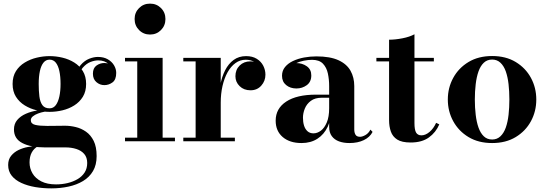

<svg xmlns="http://www.w3.org/2000/svg" viewBox="-20 -779 3018 1059"><path d="M263 260Q217 260 174.2 252.8Q131.5 245.5 97.8 230Q64 214.5 44.5 190Q25 165.5 25 131Q25 100 41.8 79.8Q58.5 59.5 83 48Q107.5 36.5 132.8 32Q158 27.5 174.5 27.5H189.5Q167 40 155 62.2Q143 84.5 143 117Q143 149.5 159.2 177.2Q175.5 205 208 221.5Q240.5 238 289 238Q322 238 352.5 230.8Q383 223.5 407.5 209.2Q432 195 446.5 172.8Q461 150.5 461 120Q461 89.5 444.8 70.5Q428.5 51.5 401.2 42.8Q374 34 341.5 34Q331 34 307.8 34Q284.5 34 261 34Q237.5 34 226.5 34Q150 34 103.5 10.2Q57 -13.5 57 -65Q57 -96 75 -117.2Q93 -138.5 122.5 -151.5Q152 -164.5 187.8 -170.2Q223.5 -176 259 -176L258 -166Q243.5 -166 225.2 -162.8Q207 -159.5 189.8 -153Q172.5 -146.5 161.2 -137.2Q150 -128 150 -116Q150 -96 174.5 -90.2Q199 -84.5 240 -84.5Q257.5 -84.5 275 -84.8Q292.5 -85 309 -85.2Q325.5 -85.5 339.5 -85.5Q367.5 -85.5 397.8 -78.2Q428 -71 454.2 -52.8Q480.5 -34.5 496.8 -1.8Q513 31 513 82Q513 130.5 493 164.5Q473 198.5 438 219.5Q403 240.5 358 250.2Q313 260 263 260ZM253.5 -162Q218.5 -162 182.8 -170.5Q147 -179 116.8 -197.5Q86.5 -216 68 -245.2Q49.5 -274.5 49.5 -316Q49.5 -357.5 68 -386.8Q86.5 -416 116.8 -434.2Q147 -452.5 182.8 -461Q218.5 -469.5 253.5 -469.5Q289 -469.5 324.5 -461Q360 -452.5 389.5 -434.2Q419 -416 437 -386.8Q455 -357.5 455 -316Q455 -274.5 437 -245.2Q419 -216 389.5 -197.5Q360 -179 324.5 -170.5Q289 -162 253.5 -162ZM253.5 -181.5Q274.5 -181.5 287.8 -199.2Q301 -217 307.5 -247.2Q314 -277.5 314 -316Q314 -356.5 307.5 -386.8Q301 -417 287.8 -433.5Q274.5 -450 253.5 -450Q233 -450 219.8 -433.5Q206.5 -417 200 -386.8Q193.5 -356.5 193.5 -316Q193.5 -277.5 197.2 -247.2Q201 -217 213.8 -199.2Q226.5 -181.5 253.5 -181.5ZM555.5 -309.5Q531 -309.5 511.8 -326Q492.5 -342.5 492.5 -372.5Q492.5 -403.5 512.2 -417.5Q532 -431.5 555.5 -431.5Q577.5 -431.5 598.8 -417.5Q620 -403.5 620 -377H601Q601 -404 579.5 -425Q558 -446 521.5 -446Q502 -446 479.2 -437.2Q456.5 -428.5 436.8 -406Q417 -383.5 407 -343L393.5 -353Q403.5 -396 425 -420.5Q446.5 -445 472 -455Q497.5 -465 520 -465Q552 -465 574.5 -452Q597 -439 609 -418.8Q621 -398.5 621 -377Q621 -339.5 600.5 -324.5Q580 -309.5 555.5 -309.5Z M807.5 -588.5Q771.5 -588.5 747 -613.2Q722.5 -638 722.5 -674Q722.5 -710 747 -734.5Q771.5 -759 807.5 -759Q843.5 -759 868 -734.5Q892.5 -710 892.5 -674Q892.5 -638 868 -613.2Q843.5 -588.5 807.5 -588.5ZM877 -460V-19.5H945V0H669.5V-19.5H737V-440.5H669.5V-460Z M1186 -213.5Q1186 -263.5 1194.8 -309.5Q1203.5 -355.5 1221.8 -391.5Q1240 -427.5 1268.8 -448.5Q1297.5 -469.5 1337.5 -469.5Q1372 -469.5 1396 -454.8Q1420 -440 1432 -416.5Q1444 -393 1444 -367Q1444 -332.5 1421.2 -306.8Q1398.5 -281 1361.5 -281Q1325 -281 1301.8 -303.8Q1278.5 -326.5 1278.5 -358.5Q1278.5 -394.5 1301.8 -417.5Q1325 -440.5 1361 -440.5Q1384.5 -440.5 1403.2 -430.2Q1422 -420 1432.5 -403.2Q1443 -386.5 1443 -367H1423.5Q1423.5 -389 1412.8 -407.8Q1402 -426.5 1382 -438Q1362 -449.5 1335.5 -449.5Q1304 -449.5 1278.8 -431.2Q1253.5 -413 1235.2 -380.2Q1217 -347.5 1207.2 -304.5Q1197.5 -261.5 1197.5 -213.5ZM1197.5 -460V-19.5H1275.5V0H991V-19.5H1059V-440.5H991V-460Z M1907.5 10Q1875 10 1849.8 0.8Q1824.5 -8.5 1810 -28.2Q1795.5 -48 1795.5 -79V-304.5Q1795.5 -340.5 1788.5 -373.5Q1781.5 -406.5 1761.2 -427.8Q1741 -449 1701 -449Q1680 -449 1655.8 -444.2Q1631.5 -439.5 1609.8 -429Q1588 -418.5 1574 -401.8Q1560 -385 1560 -361H1536.5Q1536.5 -392.5 1560.2 -411.8Q1584 -431 1615 -431Q1647.5 -431 1672.2 -413.5Q1697 -396 1697 -363Q1697 -327.5 1672 -309.2Q1647 -291 1615 -291Q1581 -291 1558.2 -309.8Q1535.5 -328.5 1535.5 -361Q1535.5 -389 1552 -409.2Q1568.5 -429.5 1596 -442.5Q1623.5 -455.5 1657 -461.8Q1690.5 -468 1725 -468Q1801 -468 1847 -446.8Q1893 -425.5 1913.5 -388.5Q1934 -351.5 1934 -304.5V-64.5Q1934 -47.5 1940.8 -36Q1947.5 -24.5 1966 -24.5Q1978.5 -24.5 1995.8 -34.2Q2013 -44 2023 -64L2035 -51.5Q2020.5 -22.5 1986.8 -6.2Q1953 10 1907.5 10ZM1643 10Q1578 10 1539.2 -23.2Q1500.5 -56.5 1500.5 -113.5Q1500.5 -180.5 1558.8 -218.8Q1617 -257 1723.5 -257H1842V-240H1755.5Q1717.5 -240 1694.5 -222.8Q1671.5 -205.5 1661.2 -180Q1651 -154.5 1651 -129.5Q1651 -105.5 1657 -86.2Q1663 -67 1676 -55.2Q1689 -43.5 1709 -43.5Q1730 -43.5 1749.8 -58.2Q1769.5 -73 1782.5 -103.8Q1795.5 -134.5 1795.5 -182H1808Q1808 -123.5 1787.8 -80.5Q1767.5 -37.5 1730.8 -13.8Q1694 10 1643 10Z M2245 7Q2196.5 7 2171 -9.2Q2145.5 -25.5 2135.8 -53.5Q2126 -81.5 2126 -116.5V-560Q2160 -560 2199.8 -567.8Q2239.5 -575.5 2266 -590V-100.5Q2266 -63 2275 -47.8Q2284 -32.5 2304.5 -32.5Q2326.5 -32.5 2348.8 -51Q2371 -69.5 2385.5 -101.5L2403 -93Q2384 -48.5 2345.5 -20.8Q2307 7 2245 7ZM2056 -440.5V-460H2373V-440.5Z M2694.5 10Q2619 10 2564.2 -23Q2509.5 -56 2479.8 -110.5Q2450 -165 2450 -230Q2450 -295 2479.8 -349.5Q2509.5 -404 2564.2 -437Q2619 -470 2694.5 -470Q2770 -470 2824.5 -437Q2879 -404 2908.5 -349.5Q2938 -295 2938 -230Q2938 -165 2908.5 -110.5Q2879 -56 2824.5 -23Q2770 10 2694.5 10ZM2694.5 -9.5Q2721.5 -9.5 2740.2 -27.2Q2759 -45 2769.8 -75.5Q2780.5 -106 2785 -145.8Q2789.5 -185.5 2789.5 -230Q2789.5 -275 2785 -314.8Q2780.5 -354.5 2769.8 -385Q2759 -415.5 2740.2 -433Q2721.5 -450.5 2694.5 -450.5Q2667 -450.5 2648.5 -433Q2630 -415.5 2619.2 -385Q2608.5 -354.5 2603.8 -314.8Q2599 -275 2599 -230Q2599 -185.5 2603.8 -145.8Q2608.5 -106 2619.2 -75.5Q2630 -45 2648.5 -27.2Q2667 -9.5 2694.5 -9.5Z"/></svg>

Font: Bodoni Moda 11pt
Style: Bold
Weight: 700
Designer: Owen Earl
Foundry: indestructible type
Version: Version 2.004